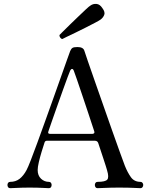

<svg xmlns="http://www.w3.org/2000/svg" viewBox="-20 -984 796 1004"><path d="M33 0Q26 0 22.5 -5Q19 -10 19 -17Q19 -23 22.5 -28Q26 -33 33 -33Q62 -33 82.5 -49Q103 -65 119 -95Q126 -108 140.5 -145Q155 -182 174.5 -235.5Q194 -289 216 -350Q238 -411 259.5 -471.5Q281 -532 299.5 -584Q318 -636 330.5 -671.5Q343 -707 347 -717Q352 -729 359 -733.5Q366 -738 385 -738Q415 -738 421 -719Q425 -706 439.5 -664Q454 -622 475 -562Q496 -502 519.5 -435Q543 -368 565.5 -304Q588 -240 606 -190.5Q624 -141 633 -117Q647 -82 664.5 -57.5Q682 -33 715 -33Q721 -33 725 -28Q729 -23 729 -17Q729 -10 725 -5Q721 0 715 0Q705 0 679.5 -1.5Q654 -3 602 -3Q559 -3 530 -1.5Q501 0 490 0Q483 0 479.5 -5Q476 -10 476 -17Q476 -23 479.5 -28Q483 -33 490 -33Q531 -33 541 -45Q551 -57 540 -93Q539 -96 538 -100Q537 -104 533 -116.5Q529 -129 520 -156.5Q511 -184 494 -235Q490 -248 476 -248H225Q216 -248 213 -239Q206 -218 197.5 -190Q189 -162 183 -136Q177 -110 177 -95Q177 -66 194.5 -49.5Q212 -33 236 -33Q243 -33 246.5 -28Q250 -23 250 -17Q250 -10 246.5 -5Q243 0 236 0Q226 0 202 -1.5Q178 -3 134 -3Q96 -3 69.5 -1.5Q43 0 33 0ZM242 -284H463Q468 -284 471.5 -287Q475 -290 473 -297Q458 -343 441 -394Q424 -445 408.5 -491Q393 -537 381.5 -570.5Q370 -604 366 -614Q362 -624 356.5 -623.5Q351 -623 347 -615Q344 -608 333.5 -580.5Q323 -553 309.5 -514.5Q296 -476 281 -434.5Q266 -393 253.5 -356.5Q241 -320 233 -297Q228 -284 242 -284ZM306 -780Q299 -781 294.5 -788Q290 -795 291 -801Q294 -804 309 -819Q324 -834 345.5 -855Q367 -876 389 -897Q411 -918 428.5 -934.5Q446 -951 453 -955Q467 -965 484.5 -963.5Q502 -962 515 -942Q531 -921 525 -906Q519 -891 505 -881Q498 -876 477 -865Q456 -854 428.5 -840Q401 -826 374 -813Q347 -800 328 -791Q309 -782 306 -780Z"/></svg>

Font: Zen Old Mincho
Style: Regular
Weight: 400
Designer: Yoshimichi Ohira
Foundry: Positype
Version: Version 1.001